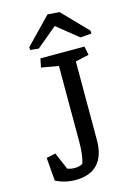

<svg xmlns="http://www.w3.org/2000/svg" viewBox="-132 -942 698 1018"><g transform="rotate(-15 217.0 -432.5)"><path d="M315.9 -164.1Q315.9 -79.1 274.9 -34.2Q233.9 10.7 152.3 10.7Q94.7 10.7 44.4 -15.1L34.2 -142.1L84.5 -152.8L124.5 -59.1Q143.6 -51.8 165 -51.8Q186.5 -51.8 208 -62Q223.1 -103 223.1 -180.2V-596.2L128.9 -612.8L138.7 -660.6H380.4L390.1 -612.8L315.9 -596.2ZM433.6 -717.8 372.6 -712.9 256.3 -806.6 143.6 -712.9 97.2 -717.8V-733.4L235.4 -876L300.3 -871.1L433.6 -733.4Z"/></g></svg>

Font: NoticiaText-Regular
Style: Regular
Weight: 400
Designer: JM Sole
Foundry: JM Sole
Version: Version 1.003